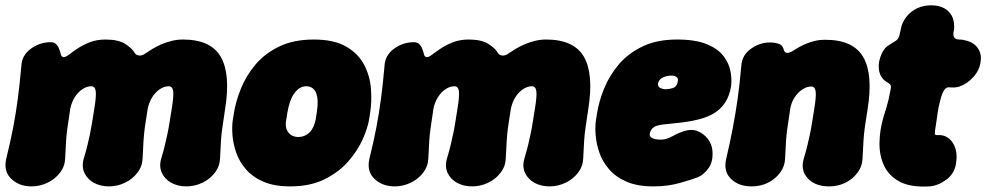

<svg xmlns="http://www.w3.org/2000/svg" viewBox="-36 -673 3693 719"><path d="M82 25Q36 25 6.5 -3Q-23 -31 -13 -77Q4 -146 14 -199Q24 -252 31 -305.5Q38 -359 44 -427Q46 -466 79.5 -490.5Q113 -515 154 -515Q168 -515 175.5 -506.5Q183 -498 185 -490Q189 -482 191.5 -470.5Q194 -459 203 -459Q210 -459 223 -469Q236 -479 255.5 -492Q275 -505 301 -515Q327 -525 359 -525Q407 -525 433 -508.5Q459 -492 469 -474Q474 -466 485.5 -465Q497 -464 510 -474Q519 -480 533.5 -489Q548 -498 566 -506Q584 -514 605.5 -519.5Q627 -525 649 -525Q753 -525 790.5 -460.5Q828 -396 807 -265Q801 -223 797 -197Q793 -171 791.5 -146Q790 -121 788 -80Q787 -50 768.5 -26Q750 -2 721.5 11.5Q693 25 662 25Q630 25 605.5 11.5Q581 -2 570 -26Q559 -50 568 -80Q577 -110 582 -131.5Q587 -153 591 -171.5Q595 -190 598.5 -212Q602 -234 607 -265Q615 -313 612.5 -331.5Q610 -350 596 -350Q579 -350 562.5 -339Q546 -328 534 -309Q522 -290 517 -265Q510 -223 506.5 -197Q503 -171 501.5 -146Q500 -121 498 -80Q497 -50 478.5 -26Q460 -2 431.5 11.5Q403 25 372 25Q340 25 315.5 11.5Q291 -2 280 -26Q269 -50 278 -80Q287 -110 292 -131.5Q297 -153 301 -171.5Q305 -190 308.5 -212Q312 -234 317 -265Q325 -313 322.5 -331.5Q320 -350 306 -350Q289 -350 272.5 -339Q256 -328 244 -309Q232 -290 227 -265Q221 -223 217 -197Q213 -171 211.5 -146Q210 -121 208 -80Q207 -50 188.5 -26Q170 -2 141.5 11.5Q113 25 82 25Z M1346 -225Q1341 -194 1322.5 -152Q1304 -110 1269 -69.5Q1234 -29 1180 -2Q1126 25 1051 25Q991 25 950.5 7.5Q910 -10 885 -39Q860 -68 848.5 -101.5Q837 -135 834.5 -167.5Q832 -200 836 -225L840 -250Q847 -294 866.5 -342Q886 -390 921 -431.5Q956 -473 1010 -499Q1064 -525 1139 -525Q1214 -525 1259.5 -499Q1305 -473 1327 -431.5Q1349 -390 1353 -342Q1357 -294 1350 -250ZM1150 -250Q1154 -274 1153.5 -292.5Q1153 -311 1148 -324Q1143 -337 1133.5 -343.5Q1124 -350 1111 -350Q1098 -350 1087 -343.5Q1076 -337 1066.5 -324Q1057 -311 1050.5 -292.5Q1044 -274 1040 -250L1036 -225Q1033 -210 1035 -198Q1037 -186 1043.5 -177.5Q1050 -169 1059.5 -164.5Q1069 -160 1081 -160Q1093 -160 1104 -164.5Q1115 -169 1123.5 -177.5Q1132 -186 1137.5 -198Q1143 -210 1146 -225Z M1442 25Q1396 25 1366.5 -3Q1337 -31 1347 -77Q1364 -146 1374 -199Q1384 -252 1391 -305.5Q1398 -359 1404 -427Q1406 -466 1439.5 -490.5Q1473 -515 1514 -515Q1528 -515 1535.5 -506.5Q1543 -498 1545 -490Q1549 -482 1551.5 -470.5Q1554 -459 1563 -459Q1570 -459 1583 -469Q1596 -479 1615.5 -492Q1635 -505 1661 -515Q1687 -525 1719 -525Q1767 -525 1793 -508.5Q1819 -492 1829 -474Q1834 -466 1845.5 -465Q1857 -464 1870 -474Q1879 -480 1893.5 -489Q1908 -498 1926 -506Q1944 -514 1965.5 -519.5Q1987 -525 2009 -525Q2113 -525 2150.5 -460.5Q2188 -396 2167 -265Q2161 -223 2157 -197Q2153 -171 2151.5 -146Q2150 -121 2148 -80Q2147 -50 2128.5 -26Q2110 -2 2081.5 11.5Q2053 25 2022 25Q1990 25 1965.5 11.5Q1941 -2 1930 -26Q1919 -50 1928 -80Q1937 -110 1942 -131.5Q1947 -153 1951 -171.5Q1955 -190 1958.5 -212Q1962 -234 1967 -265Q1975 -313 1972.5 -331.5Q1970 -350 1956 -350Q1939 -350 1922.5 -339Q1906 -328 1894 -309Q1882 -290 1877 -265Q1870 -223 1866.5 -197Q1863 -171 1861.5 -146Q1860 -121 1858 -80Q1857 -50 1838.5 -26Q1820 -2 1791.5 11.5Q1763 25 1732 25Q1700 25 1675.5 11.5Q1651 -2 1640 -26Q1629 -50 1638 -80Q1647 -110 1652 -131.5Q1657 -153 1661 -171.5Q1665 -190 1668.5 -212Q1672 -234 1677 -265Q1685 -313 1682.5 -331.5Q1680 -350 1666 -350Q1649 -350 1632.5 -339Q1616 -328 1604 -309Q1592 -290 1587 -265Q1581 -223 1577 -197Q1573 -171 1571.5 -146Q1570 -121 1568 -80Q1567 -50 1548.5 -26Q1530 -2 1501.5 11.5Q1473 25 1442 25Z M2411 25Q2351 25 2310.5 7.5Q2270 -10 2245 -39Q2220 -68 2208.5 -101.5Q2197 -135 2194.5 -167.5Q2192 -200 2196 -225L2200 -250Q2207 -294 2226.5 -342Q2246 -390 2281 -431.5Q2316 -473 2370 -499Q2424 -525 2499 -525Q2569 -525 2611 -507.5Q2653 -490 2673.5 -463Q2694 -436 2699.5 -406Q2705 -376 2702 -352Q2696 -313 2678.5 -287.5Q2661 -262 2635.5 -247.5Q2610 -233 2579 -225.5Q2548 -218 2515 -214Q2482 -210 2449 -207Q2420 -204 2409.5 -194.5Q2399 -185 2397 -171Q2396 -165 2401 -160Q2406 -155 2416 -152.5Q2426 -150 2439 -150Q2459 -150 2482.5 -163Q2506 -176 2526 -182Q2553 -191 2576 -182Q2599 -173 2614.5 -153Q2630 -133 2632 -108Q2635 -68 2617.5 -43.5Q2600 -19 2577 -9Q2556 -1 2510.5 12Q2465 25 2411 25ZM2460 -339Q2486 -341 2493.5 -349Q2501 -357 2502 -368Q2504 -377 2500.5 -381.5Q2497 -386 2491 -388Q2485 -390 2478 -390Q2468 -390 2457 -387Q2446 -384 2438 -377.5Q2430 -371 2428 -359Q2427 -348 2438 -343Q2449 -338 2460 -339Z M2740 -426Q2742 -465 2775 -489.5Q2808 -514 2847 -514Q2865 -514 2880 -509Q2895 -504 2899 -487Q2901 -478 2908 -475.5Q2915 -473 2929 -480Q2936 -484 2947 -491Q2958 -498 2974 -505.5Q2990 -513 3010 -518.5Q3030 -524 3055 -524Q3159 -524 3196.5 -459.5Q3234 -395 3213 -264Q3206 -222 3202.5 -196Q3199 -170 3197.5 -145Q3196 -120 3194 -79Q3193 -50 3175 -26Q3157 -2 3129.5 11.5Q3102 25 3069 25Q3017 25 2989 -5Q2961 -35 2974 -79Q2983 -109 2988 -130.5Q2993 -152 2997 -170.5Q3001 -189 3004.5 -211Q3008 -233 3013 -264Q3021 -312 3018.5 -330.5Q3016 -349 3002 -349Q2985 -349 2968.5 -338Q2952 -327 2939.5 -308Q2927 -289 2923 -264Q2917 -222 2913 -196Q2909 -170 2907.5 -145Q2906 -120 2904 -79Q2903 -50 2885 -26Q2867 -2 2839.5 11.5Q2812 25 2779 25Q2730 25 2701.5 -3Q2673 -31 2683 -76Q2699 -145 2709 -198Q2719 -251 2726.5 -304.5Q2734 -358 2740 -426Z M3444 25Q3375 29 3334.5 8Q3294 -13 3275.5 -51Q3257 -89 3257.5 -137Q3258 -185 3272 -233Q3279 -256 3283.5 -270.5Q3288 -285 3291.5 -300Q3295 -315 3299 -337Q3302 -351 3298 -356Q3294 -361 3287 -364.5Q3280 -368 3271 -377Q3261 -388 3257 -404Q3253 -420 3256 -441Q3260 -461 3268.5 -477.5Q3277 -494 3291 -503Q3308 -513 3319 -520.5Q3330 -528 3333 -544Q3334 -551 3337 -562Q3340 -573 3341 -579Q3354 -613 3383 -633Q3412 -653 3451 -653Q3490 -653 3513 -633Q3536 -613 3537 -577Q3537 -572 3537 -566Q3537 -560 3535 -554Q3530 -525 3556 -525Q3564 -525 3571.5 -523.5Q3579 -522 3586 -520Q3612 -513 3626.5 -491.5Q3641 -470 3636 -441Q3632 -410 3609 -384.5Q3586 -359 3557 -349Q3548 -346 3538 -345.5Q3528 -345 3520 -346Q3508 -348 3499.5 -335Q3491 -322 3485 -297Q3481 -282 3478.5 -269.5Q3476 -257 3472 -227Q3467 -197 3465.5 -184Q3464 -171 3466 -169Q3468 -167 3474 -167Q3510 -170 3531 -139.5Q3552 -109 3544 -60Q3538 -22 3507 0.5Q3476 23 3444 25Z"/></svg>

Font: Winky Sans Black
Style: Italic
Weight: 900
Italic angle: -8.97852°
Designer: Simon Atzbach
Foundry: typofactur
Version: Version 1.205